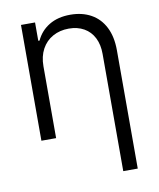

<svg xmlns="http://www.w3.org/2000/svg" viewBox="-83 -602 715 866"><g transform="rotate(-10 274.5 -169.0)"><path d="M138.7 0H71.3V-530.3H135.7V-446.3H141.6Q161.1 -488.8 200.9 -512.9Q240.7 -537.1 297.9 -537.1Q352.1 -537.1 392.6 -514.6Q433.1 -492.2 455.3 -448.5Q477.5 -404.8 477.5 -342.8V199.2H411.1V-337.9Q411.1 -380.4 395.3 -411.6Q379.4 -442.9 349.9 -459.7Q320.3 -476.6 280.3 -476.6Q239.3 -476.6 207 -458.7Q174.8 -440.9 156.7 -407.5Q138.7 -374 138.7 -329.1Z"/></g></svg>

Font: Pretendard Std Light
Style: Regular
Weight: 300
Designer: Base glyphs from Inter by Rasmus Andersson; Hangeul glyphs from Noto Sans CJK(Source Han Sans) by Jang Soo-young and Kan
Foundry: Kil Hyung-jin
Version: Version 1.309